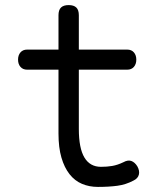

<svg xmlns="http://www.w3.org/2000/svg" viewBox="-20 -725 640 755"><path d="M480 -530Q497 -530 506.5 -519Q516 -508 516 -490.5Q516 -473 506.5 -462Q497 -451 480 -451H290V-218Q290 -142 312 -105.5Q334 -69 377 -69Q401 -69 421.5 -72.5Q442 -76 465 -87Q483 -97 496.5 -92Q510 -87 520 -71Q530 -53 526 -38Q522 -23 505 -15Q475 1 441.5 5.5Q408 10 365 10Q331 10 302.5 -2Q274 -14 253.5 -40Q233 -66 221.5 -105.5Q210 -145 210 -200V-451H87Q70 -451 60.5 -462Q51 -473 51 -490.5Q51 -508 60.5 -519Q70 -530 87 -530H210V-665Q210 -686 220 -695.5Q230 -705 250 -705Q270 -705 280 -695.5Q290 -686 290 -665V-530Z"/></svg>

Font: Maple Mono Light
Style: Regular
Weight: 300
Monospace: yes
Designer: subframe7536
Version: Version 7.000